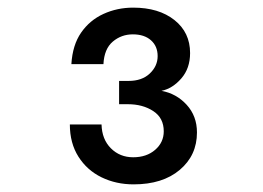

<svg xmlns="http://www.w3.org/2000/svg" viewBox="-20 -776 690 503"><path d="M330 -293Q284 -293 246 -311.5Q208 -330 185.5 -365.5Q163 -401 163 -450H246Q247 -411 270.5 -387.5Q294 -364 329 -364Q364 -364 386.5 -383.5Q409 -403 409 -432Q409 -467 381.5 -485Q354 -503 315 -503H292V-564H317Q352 -564 372.5 -583.5Q393 -603 393 -629Q393 -655 375.5 -670.5Q358 -686 328 -686Q298 -686 275.5 -667Q253 -648 251 -608H167Q170 -658 192.5 -690.5Q215 -723 251 -739.5Q287 -756 329 -756Q396 -756 437 -723.5Q478 -691 478 -637Q478 -597 455 -570.5Q432 -544 403 -538Q442 -531 469 -501.5Q496 -472 496 -429Q496 -369 451 -331Q406 -293 330 -293Z"/></svg>

Font: Azeret Mono Thin
Style: Regular
Weight: 400
Version: Version 1.002